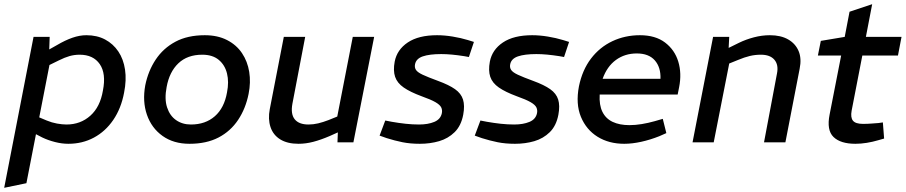

<svg xmlns="http://www.w3.org/2000/svg" viewBox="-36 -679 4321 916"><path d="M290 7Q259 7 226 -1.5Q193 -10 166 -23L108 -53L137 -125L187 -104Q211 -94 236 -89.5Q261 -85 281 -85Q348 -85 395 -127Q442 -169 455 -247Q471 -328 440 -373Q409 -418 344 -418Q319 -418 296 -411.5Q273 -405 245 -391L194 -366L188 -437L236 -464Q275 -487 309.5 -499Q344 -511 376 -511Q427 -511 465.5 -490.5Q504 -470 528.5 -433.5Q553 -397 560.5 -347Q568 -297 556 -237Q542 -162 504.5 -107Q467 -52 412 -22.5Q357 7 290 7ZM-16 217 124 -503H201L198 -417L206 -400L90 195Z M868 7Q792 7 739.5 -30.5Q687 -68 665 -131.5Q643 -195 657 -272Q671 -341 707 -395Q743 -449 801 -480Q859 -511 941 -511Q1002 -511 1047 -488Q1092 -465 1118.5 -425.5Q1145 -386 1153 -336Q1161 -286 1150 -231Q1136 -161 1100 -107Q1064 -53 1006.5 -23Q949 7 868 7ZM875 -85Q944 -85 989 -124.5Q1034 -164 1047 -238Q1057 -288 1047 -328.5Q1037 -369 1007.5 -393.5Q978 -418 929 -418Q858 -418 815 -377Q772 -336 759 -264Q748 -207 761 -167Q774 -127 804 -106Q834 -85 875 -85Z M1388 7Q1335 7 1301 -14Q1267 -35 1254.5 -73Q1242 -111 1251 -158L1318 -503H1420L1359 -184Q1350 -135 1370 -110Q1390 -85 1436 -85Q1459 -85 1482 -90.5Q1505 -96 1531 -106L1573 -123L1647 -503H1749L1650 0H1574L1577 -78L1595 -56L1537 -30Q1495 -12 1459 -2.5Q1423 7 1388 7Z M1967 7Q1921 7 1884 -0.5Q1847 -8 1809 -20L1775 -32L1802 -104L1833 -98Q1867 -92 1899.5 -88.5Q1932 -85 1963 -85Q2006 -85 2036 -97.5Q2066 -110 2072 -139Q2075 -154 2069 -166.5Q2063 -179 2041.5 -191.5Q2020 -204 1975 -220Q1921 -240 1890 -261.5Q1859 -283 1849 -312.5Q1839 -342 1847 -385Q1858 -442 1909.5 -476.5Q1961 -511 2049 -511Q2085 -511 2124 -504.5Q2163 -498 2196 -488L2225 -479L2201 -407L2179 -411Q2147 -416 2120 -418.5Q2093 -421 2069 -421Q2013 -421 1981 -410Q1949 -399 1944 -372Q1941 -357 1948.5 -345.5Q1956 -334 1980.5 -322.5Q2005 -311 2054 -293Q2106 -274 2135 -253.5Q2164 -233 2173 -204Q2182 -175 2174 -132Q2164 -79 2133 -48.5Q2102 -18 2059 -5.5Q2016 7 1967 7Z M2421 7Q2375 7 2338 -0.5Q2301 -8 2263 -20L2229 -32L2256 -104L2287 -98Q2321 -92 2353.5 -88.5Q2386 -85 2417 -85Q2460 -85 2490 -97.5Q2520 -110 2526 -139Q2529 -154 2523 -166.5Q2517 -179 2495.5 -191.5Q2474 -204 2429 -220Q2375 -240 2344 -261.5Q2313 -283 2303 -312.5Q2293 -342 2301 -385Q2312 -442 2363.5 -476.5Q2415 -511 2503 -511Q2539 -511 2578 -504.5Q2617 -498 2650 -488L2679 -479L2655 -407L2633 -411Q2601 -416 2574 -418.5Q2547 -421 2523 -421Q2467 -421 2435 -410Q2403 -399 2398 -372Q2395 -357 2402.5 -345.5Q2410 -334 2434.5 -322.5Q2459 -311 2508 -293Q2560 -274 2589 -253.5Q2618 -233 2627 -204Q2636 -175 2628 -132Q2618 -79 2587 -48.5Q2556 -18 2513 -5.5Q2470 7 2421 7Z M2942 7Q2869 7 2815 -26.5Q2761 -60 2735.5 -121.5Q2710 -183 2726 -267Q2742 -345 2783.5 -399.5Q2825 -454 2885.5 -482.5Q2946 -511 3017 -511Q3091 -511 3137 -476Q3183 -441 3200 -385Q3217 -329 3204 -263L3197 -228H2825Q2822 -178 2838 -145.5Q2854 -113 2887 -97.5Q2920 -82 2967 -82Q2995 -82 3025.5 -87Q3056 -92 3088 -101L3126 -112L3143 -44L3109 -29Q3066 -12 3023 -2.5Q2980 7 2942 7ZM2839 -303H3115Q3117 -358 3088 -391Q3059 -424 3002 -424Q2945 -424 2902.5 -393Q2860 -362 2839 -303Z M3268 0 3366 -503H3443L3439 -425L3419 -440L3490 -475Q3523 -491 3561 -501Q3599 -511 3637 -511Q3689 -511 3724 -491Q3759 -471 3774 -435.5Q3789 -400 3779 -351L3711 0H3609L3671 -329Q3679 -370 3658.5 -394Q3638 -418 3594 -418Q3567 -418 3541.5 -412Q3516 -406 3485 -393L3443 -376L3369 0Z M4045 7Q3974 7 3940.5 -25.5Q3907 -58 3922 -133L3977 -414H3866L3880 -484L3994 -503L4017 -623L4125 -659L4095 -503H4265L4248 -414H4078L4027 -151Q4021 -118 4033.5 -103Q4046 -88 4081 -88Q4104 -88 4121 -89.5Q4138 -91 4155 -92L4176 -95L4182 -18L4154 -10Q4127 -2 4099 2.5Q4071 7 4045 7Z"/></svg>

Font: REM
Style: Italic
Weight: 400
Italic angle: -11°
Designer: Octavio Pardo
Foundry: Ashler Design
Version: Version 1.005;gftools[0.9.28]